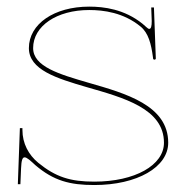

<svg xmlns="http://www.w3.org/2000/svg" viewBox="-20 -542 545 565"><path d="M242.5 -522.5C139.5 -522.5 65 -471.5 65 -400.5C65 -336.5 146.5 -311.5 235.5 -285.5C343.5 -254.5 462.5 -222.5 462.5 -122C462.5 -55.5 376.5 -7.5 257.5 -7.5C187 -7.5 144 -21 92.5 -63C64 -86.5 46 -120 46 -159.5V-165H38.5L32.5 0H40L42 -47C43 -70.5 46 -79 52.5 -79C59.5 -79 71 -68 84 -56C138 -10 185.5 2.5 257.5 2.5C383.5 2.5 475 -50 475 -122C475 -232 350 -267 240.5 -298.5C154.5 -323.5 77.5 -346 77.5 -400.5C77.5 -465.5 147 -512.5 242.5 -512.5C285 -512.5 343.5 -505 393.5 -464C417 -445 425 -412 430 -374L430.5 -370C430.5 -368 432 -366.5 434.5 -366.5C437 -366.5 438.5 -368 438.5 -370L433 -520H425C426 -492 426.5 -482.5 426.5 -480C426.5 -464.5 424.5 -457 419 -457C415 -457 409.5 -464 399.5 -472C346 -515 286 -522.5 242.5 -522.5Z"/></svg>

Font: Znikomit
Style: Regular
Weight: 100
Designer: gluk
Foundry: gluk
Version: Version 0.55